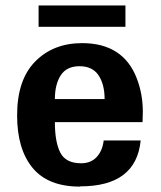

<svg xmlns="http://www.w3.org/2000/svg" viewBox="-20 -672 592 707"><path d="M441.9 -573.2H122.1V-651.9H441.9ZM275.9 14.2 273.9 15.1Q156.7 15.1 99.9 -54Q43 -123 43 -247.1Q43 -377.4 108.9 -444.8Q175.8 -513.2 282.2 -513.2Q434.1 -513.2 483.9 -382.8Q505.9 -325.7 505.9 -259.8L504.9 -222.2H182.1Q182.1 -148.9 202.1 -109.9Q222.2 -70.8 278.8 -70.8Q314.9 -70.8 336.2 -94Q357.4 -117.2 361.8 -154.8H498Q481.4 14.2 275.9 14.2ZM365.2 -307.1Q365.2 -361.3 342.8 -394.8Q320.3 -428.2 272.9 -428.2Q225.6 -428.2 203.9 -395Q182.1 -361.8 182.1 -307.1Z"/></svg>

Font: Perun
Style: Bold
Weight: 700
Foundry: Copyright (c) Stefan Peev, Context Ltd, 2016
Version: Version 1.0000